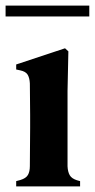

<svg xmlns="http://www.w3.org/2000/svg" viewBox="-36 -668 340 688"><path d="M22 0V-19L37 -23Q57 -29 64 -41Q71 -53 71 -73Q71 -107 71.5 -144.5Q72 -182 72 -210V-257Q72 -288 71.5 -314.5Q71 -341 71 -369Q70 -389 63 -400.5Q56 -412 36 -416L22 -419V-437L197 -495L209 -484L206 -342V-72Q207 -52 214 -40Q221 -28 240 -22L251 -19V0ZM-16 -609V-648H284V-609Z"/></svg>

Font: DeepMind Serif Text
Style: Regular
Weight: 400
Designer: Frank Grießhammer / Modifications: Colophon Foundry
Foundry: Colophon Foundry
Version: Version 5.003; ttfautohint (v1.8.2)